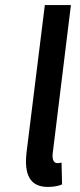

<svg xmlns="http://www.w3.org/2000/svg" viewBox="-20 -726 314 758"><path d="M85 -126C75 -41 95 12 169 12C193 12 212 8 225 2L223 -84C215 -82 210 -82 206 -82C195 -82 185 -92 188 -120L260 -706H157Z"/></svg>

Font: Falling Sky
Style: CondObl
Weight: 400
Designer: Paul D. Hunt
Foundry: Adobe Systems Incorporated
Version: Version 1.02